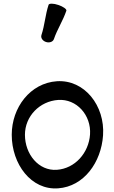

<svg xmlns="http://www.w3.org/2000/svg" viewBox="-20 -1002 623 1047"><path d="M274 -789C292 -842 324 -890 342 -944C344 -952 325 -966 298 -975C272 -984 248 -984 245 -976C227 -922 224 -865 206 -811C201 -796 212 -779 231 -773C250 -767 269 -774 274 -789ZM297 25C438 15 532 -117 542 -264C553 -425 441 -569 290 -559C145 -549 44 -416 44 -267C44 -107 150 36 297 25ZM116 -267C116 -368 196 -450 297 -457C398 -464 478 -374 471 -269C464 -168 389 -83 290 -76C191 -69 116 -161 116 -267Z"/></svg>

Font: Nupuram Medium
Style: Regular
Weight: 500
Designer: Santhosh Thottingal (santhosh.thottingal@gmail.com)
Foundry: SMC
Version: Version 1.000